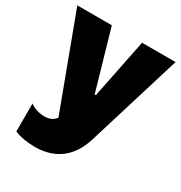

<svg xmlns="http://www.w3.org/2000/svg" viewBox="-171 -642 917 973"><g transform="rotate(30 287.5 -155.5)"><path d="M171 209C290 209 370 148 406 31L575 -520H379L309 -173H302L202 -520H0L202 21C185 44 161 51 136 51C103 51 72 40 52 24V188C86 202 130 209 171 209Z"/></g></svg>

Font: Fixel Text Black
Style: Regular
Weight: 900
Width: 4
Designer: AlfaBravo + MacPaw
Foundry: Kyrylo Tkachov, Marchela Mozhyna, Serhii Makarenko, Maria Weinstein, Zakhar Kryvoshyya
Version: Version 1.211